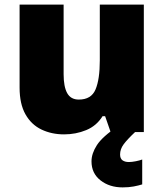

<svg xmlns="http://www.w3.org/2000/svg" viewBox="-20 -573 710 833"><path d="M604 -553V0H460L436 -69H425Q399 -27 354 -8.5Q309 10 258 10Q204 10 160 -11Q116 -32 90.5 -77Q65 -122 65 -193V-553H256V-251Q256 -197 271.5 -169Q287 -141 322 -141Q376 -141 394.5 -185Q413 -229 413 -311V-553ZM501 97Q501 115 511.5 122.5Q522 130 539 130Q552 130 569.5 126.5Q587 123 597 119V227Q581 232 560 236Q539 240 512 240Q455 240 416 209.5Q377 179 377 127Q377 93 400.5 56.5Q424 20 491 -25L566 0Q532 32 516.5 53Q501 74 501 97Z"/></svg>

Font: Noto Sans Thaana Black
Style: Regular
Weight: 900
Designer: David Williams
Foundry: Google Inc.
Version: Version 3.001; ttfautohint (v1.8.4.7-5d5b)